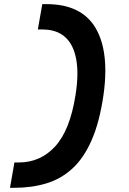

<svg xmlns="http://www.w3.org/2000/svg" viewBox="-20 -811 626 929"><path d="M28.3 97.7 49.8 -24.9H70.8Q175.8 -24.9 247.1 -102.8Q318.4 -180.7 345.2 -349.6Q354.5 -407.2 354.5 -455.1Q354.5 -533.2 329.6 -585Q289.1 -668.5 184.1 -668.5H163.1L184.6 -791H205.6Q373.5 -791 442.4 -675.8Q489.7 -595.7 489.7 -469.7Q489.7 -414.1 480.5 -349.6Q461.4 -219.2 423.3 -132.6Q385.3 -45.9 330.1 4.6Q274.9 55.2 204.1 76.4Q133.3 97.7 49.3 97.7Z"/></svg>

Font: CaskaydiaCove NF
Style: Bold Italic
Weight: 700
Italic angle: -10°
Designer: Aaron Bell
Foundry: Saja Typeworks
Version: Version 2111.001; VTT 6.35;Nerd Fonts 3.2.1